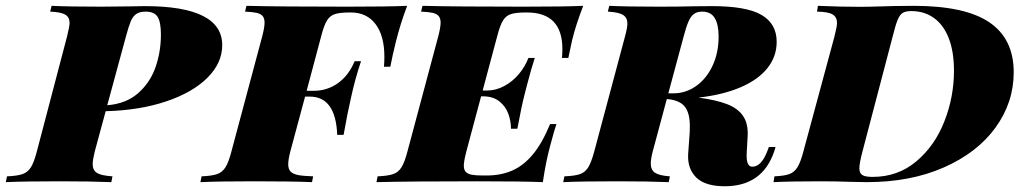

<svg xmlns="http://www.w3.org/2000/svg" viewBox="-68 -628 3540 662"><path d="M251.5 -62.5Q251.5 -41 266.4 -31.7Q281.2 -22.5 319.8 -20L315.9 0Q247.1 -2.9 138.2 -2.9Q12.2 -2.9 -47.9 0L-43.9 -20Q-7.8 -21.5 10 -27.8Q27.8 -34.2 38.6 -51.3Q49.3 -68.4 59.1 -106L163.1 -502Q171.9 -537.1 171.9 -549.3Q171.9 -568.4 157.2 -577.4Q142.6 -586.4 105 -587.9L109.9 -607.9Q168.5 -605 279.8 -605Q324.7 -605 378.4 -606Q417.5 -606.9 431.2 -606.9Q698.2 -606.9 698.2 -472.2Q698.2 -411.1 647.7 -360.4Q597.2 -309.6 505.6 -278.6Q414.1 -247.6 296.4 -244.6L258.8 -106Q251.5 -75.7 251.5 -62.5ZM366.2 -502 301.8 -265.1Q367.2 -270.5 408.4 -306.9Q449.7 -343.3 468.3 -396.5Q486.8 -449.7 486.8 -508.8Q486.8 -552.2 475.3 -570.1Q463.9 -587.9 434.1 -587.9Q413.6 -587.9 401.9 -579.8Q390.1 -571.8 382.8 -554.4Q375.5 -537.1 366.2 -502Z M1335.9 -607.9Q1313 -548.3 1296.9 -483.9Q1285.2 -437 1277.8 -397.9H1255.9Q1257.3 -415.5 1257.3 -432.1Q1257.3 -504.9 1226.8 -544.9Q1196.3 -585 1142.1 -585H1138.7Q1103.5 -585 1086.4 -579.3Q1069.3 -573.7 1059.1 -556.9Q1048.8 -540 1039.1 -502L989.3 -314.9H1013.7Q1060.1 -314.9 1097.2 -341.3Q1134.3 -367.7 1154.8 -417H1176.8Q1155.3 -352.1 1143.1 -294.9Q1131.3 -245.1 1116.7 -163.1H1094.7Q1089.4 -294.9 1000 -294.9H983.9L933.1 -106Q925.8 -78.1 925.8 -61.5Q925.8 -44.9 934.1 -36.4Q942.4 -27.8 960.2 -24.4Q978 -21 1011.7 -20L1007.8 0Q940.4 -2.9 809.1 -2.9Q683.1 -2.9 623 0L627 -20Q663.1 -21.5 680.9 -27.8Q698.7 -34.2 709.5 -51.3Q720.2 -68.4 730 -106L835.9 -502Q844.2 -533.7 844.2 -549.8Q844.2 -564.9 837.4 -572.8Q830.6 -580.6 816.7 -583.7Q802.7 -586.9 776.9 -587.9L781.7 -607.9Q897 -605 1128.9 -605Q1272.9 -605 1335.9 -607.9Z M1942.9 -607.9Q1918 -543.9 1904.8 -490.2Q1900.9 -474.1 1895.5 -446.8L1891.6 -428.2H1869.6Q1871.1 -444.3 1871.1 -458.5Q1871.1 -585 1749 -585H1745.6Q1710.4 -585 1693.4 -579.3Q1676.3 -573.7 1666 -556.9Q1655.8 -540 1646 -502L1596.2 -315.9H1610.8Q1642.1 -315.9 1670.9 -331.5Q1699.7 -347.2 1721.2 -372.8Q1742.7 -398.4 1753.9 -428.2H1775.9Q1764.6 -394.5 1749.5 -336.4L1741.7 -306.2Q1730.5 -263.7 1715.8 -184.1H1693.8Q1693.8 -210.4 1684.6 -235.8Q1675.3 -261.2 1653.6 -278.6Q1631.8 -295.9 1596.7 -295.9H1590.8L1540 -106Q1531.2 -71.8 1531.2 -57.1Q1531.2 -43 1537.8 -35.6Q1544.4 -28.3 1558.1 -25.6Q1571.8 -22.9 1596.7 -22.9H1609.9Q1659.2 -22.9 1698.2 -40Q1737.3 -57.1 1769.5 -95.9Q1801.8 -134.8 1828.6 -200.2H1850.6Q1844.2 -183.1 1829.6 -127.9Q1814 -70.8 1803.7 0Q1735.8 -2.9 1577.6 -2.9Q1345.7 -2.9 1230 0L1233.9 -20Q1270 -21.5 1287.8 -27.8Q1305.7 -34.2 1316.4 -51.3Q1327.1 -68.4 1336.9 -106L1442.9 -502Q1451.2 -533.7 1451.2 -549.8Q1451.2 -564.9 1444.3 -572.8Q1437.5 -580.6 1423.6 -583.7Q1409.7 -586.9 1383.8 -587.9L1388.7 -607.9Q1503.9 -605 1735.8 -605Q1879.9 -605 1942.9 -607.9Z M2606 -121.1 2602.1 -107.9Q2561.5 14.2 2430.7 14.2Q2363.3 14.2 2332.5 -16.1Q2301.8 -46.4 2304.7 -97.2L2310.1 -172.9Q2310.5 -180.2 2310.5 -193.4Q2310.5 -237.3 2293.7 -259.5Q2276.9 -281.7 2235.8 -286.1H2231L2182.6 -106Q2175.8 -80.1 2175.8 -64Q2175.8 -42 2190.7 -32.2Q2205.6 -22.5 2241.7 -20L2237.8 0Q2168.9 -2.9 2060.1 -2.9Q1934.1 -2.9 1874 0L1877.9 -20Q1914.1 -21.5 1931.6 -27.6Q1949.2 -33.7 1960 -50.8Q1970.7 -67.9 1981 -106L2086.9 -502Q2095.2 -532.7 2095.2 -546.9Q2095.2 -566.9 2080.3 -576.4Q2065.4 -585.9 2027.8 -587.9L2032.7 -607.9Q2091.3 -605 2205.1 -605Q2274.9 -605 2327.6 -606.4L2386.7 -606.9Q2505.9 -606.9 2557.9 -576.4Q2609.9 -545.9 2609.9 -483.9Q2609.9 -432.6 2577.6 -392.6Q2545.4 -352.5 2484.6 -326.7Q2423.8 -300.8 2340.3 -291.5Q2402.3 -283.2 2439.7 -268.6Q2477.1 -253.9 2494.6 -227.3Q2512.2 -200.7 2509.8 -158.2L2506.8 -105Q2506.3 -100.1 2506.3 -91.3Q2506.3 -53.2 2525.9 -53.2Q2557.1 -53.2 2577.6 -106.9L2583 -121.1ZM2289.1 -502 2236.3 -306.2H2253.9Q2296.4 -306.2 2332 -331.3Q2367.7 -356.4 2388.7 -401.1Q2409.7 -445.8 2409.7 -502Q2409.7 -543.9 2396.2 -565.9Q2382.8 -587.9 2353 -587.9Q2335.9 -587.9 2325 -580.1Q2314 -572.3 2305.9 -554Q2297.9 -535.6 2289.1 -502Z M2920.9 0Q2906.7 0 2866.7 -1Q2812 -2.9 2761.2 -2.9Q2656.2 -2.9 2599.1 0L2602.1 -20Q2636.2 -21.5 2653.6 -27.8Q2670.9 -34.2 2681.6 -51.5Q2692.4 -68.8 2702.1 -106L2809.1 -502Q2817.9 -536.1 2817.9 -548.8Q2817.9 -569.3 2802.5 -578.4Q2787.1 -587.4 2749 -587.9L2752 -607.9Q2828.1 -604.5 2898.9 -604.5L2934.1 -605Q3020.5 -607.9 3082 -607.9Q3259.3 -607.9 3343.3 -551Q3427.2 -494.1 3427.2 -378.9Q3427.2 -274.9 3364.5 -188.2Q3301.8 -101.6 3186.5 -50.8Q3071.3 0 2920.9 0ZM3221.2 -383.8Q3221.2 -449.7 3203.4 -495.8Q3185.5 -542 3152.3 -565.9Q3119.1 -589.8 3074.2 -589.8Q3054.7 -589.8 3044.7 -583.7Q3034.7 -577.6 3027.3 -560.3Q3020 -543 3010.3 -503.9L2905.3 -104Q2895 -64 2895 -48.3Q2895 -30.8 2905.3 -24.4Q2915.5 -18.1 2940.9 -18.1Q3027.8 -18.1 3091.6 -71.8Q3155.3 -125.5 3188.2 -209.7Q3221.2 -293.9 3221.2 -383.8Z"/></svg>

Font: TypoPRO Playfair Display SC
Style: Italic
Weight: 900
Italic angle: -14°
Designer: Claus Eggers Sørensen
Foundry: Claus Eggers Sørensen
Version: Version 1.004;PS 001.004;hotconv 1.0.70;makeotf.lib2.5.58329